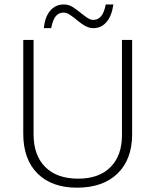

<svg xmlns="http://www.w3.org/2000/svg" viewBox="-20 -845 708 874"><path d="M581.5 -663.1V-233.9Q581.5 -119.6 515.1 -55.2Q448.7 9.3 330.6 9.3Q215.3 9.3 150.6 -55.4Q85.9 -120.1 85.9 -235.8V-663.1H132.8V-233.9Q132.8 -138.2 185.8 -85Q238.8 -31.7 335.9 -31.7Q430.7 -31.7 482.9 -84.2Q535.2 -136.7 535.2 -229.5V-663.1ZM404.8 -716.8Q388.7 -716.8 371.1 -725.3Q353.5 -733.9 325.2 -757.8Q310.5 -769.5 296.9 -778.6Q283.2 -787.6 268.6 -787.6Q248 -787.6 234.4 -772Q220.7 -756.3 212.9 -716.8H179.7Q184.1 -767.1 208.3 -795.9Q232.4 -824.7 270.5 -824.7Q292 -824.7 310.1 -813.5Q328.1 -802.2 347.2 -786.6Q362.8 -773.9 377.2 -764.2Q391.6 -754.4 404.8 -754.4Q425.8 -754.4 439.9 -770.8Q454.1 -787.1 461.4 -824.7H496.1Q488.8 -772.5 464.8 -744.6Q440.9 -716.8 404.8 -716.8Z"/></svg>

Font: Bpm'online Open Sans Light
Style: Regular
Weight: 300
Foundry: Ascender Corporation
Version: Version 1.10